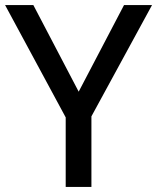

<svg xmlns="http://www.w3.org/2000/svg" viewBox="-20 -734 617 754"><path d="M289 -374 467 -714H577L339 -277V0H238V-273L0 -714H111Z"/></svg>

Font: Noto Sans New Tai Lue Medium
Style: Regular
Weight: 500
Version: Version 2.003